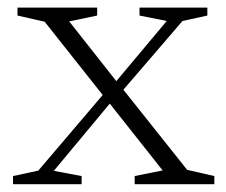

<svg xmlns="http://www.w3.org/2000/svg" viewBox="-20 -474 582 494"><path d="M461.5 -37 531.5 -21V0H326.5V-21L398.5 -35.5L258 -213L249.5 -223L95 -418L25 -434V-454.5H230V-434L158 -419L283 -260.5L292 -250ZM272.5 -219.5 118.5 -34.5 190 -21V0H13.5V-21L78.5 -35L253.5 -240.5L269 -253L409 -420L339 -434V-454.5H513.5V-434L449.5 -420L287 -231Z"/></svg>

Font: Newsreader 14pt Light
Style: Regular
Weight: 300
Designer: Hugues Gentile
Foundry: Production Type
Version: Version 1.003